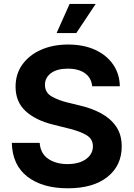

<svg xmlns="http://www.w3.org/2000/svg" viewBox="-20 -969 695 999"><path d="M332.5 10.7Q201.2 10.7 122.8 -49.6Q44.4 -109.9 41.5 -225.6H186.5Q190.4 -170.4 230.7 -142.8Q271 -115.2 331.1 -115.2Q390.6 -115.2 427 -140.9Q463.4 -166.5 463.4 -208Q463.4 -245.6 430.4 -265.6Q397.5 -285.6 337.9 -300.3L257.8 -320.3Q165.5 -342.8 113.3 -390.9Q61 -439 61 -518.1Q61 -584 96.4 -633.3Q131.8 -682.6 193.6 -710Q255.4 -737.3 334.5 -737.3Q415 -737.3 475.1 -709.7Q535.2 -682.1 568.8 -633.1Q602.5 -584 603.5 -520H459.5Q455.6 -564 422.1 -587.9Q388.7 -611.8 333 -611.8Q275.9 -611.8 244.9 -588.1Q213.9 -564.5 213.9 -527.8Q213.9 -487.3 248.8 -467.3Q283.7 -447.3 330.1 -436L396 -419.9Q457 -405.8 506.3 -379.2Q555.7 -352.5 584.5 -310.3Q613.3 -268.1 613.3 -207Q613.3 -107.9 539.3 -48.6Q465.3 10.7 332.5 10.7ZM274.4 -796.9 342.3 -948.7H478L377 -796.9Z"/></svg>

Font: Inter
Style: Bold
Weight: 700
Designer: Rasmus Andersson
Foundry: rsms
Version: Version 4.001;git-9221beed3